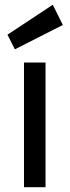

<svg xmlns="http://www.w3.org/2000/svg" viewBox="-20 -781 290 801"><path d="M169.9 -520V0H80.1V-520ZM42 -575.2 11.2 -636.2 200.2 -761.2 242.2 -676.8Z"/></svg>

Font: ABeeZee
Style: Regular
Weight: 400
Designer: Anja Meiners
Foundry: Anja Meiners
Version: Version 1.002